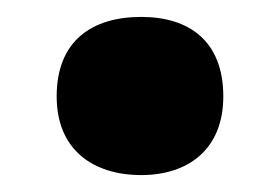

<svg xmlns="http://www.w3.org/2000/svg" viewBox="-20 -195 331 227"><path d="M47 -81C47 -18 90 12 147 12C202 12 244 -18 244 -81C244 -147 203 -175 147 -175C89 -175 47 -147 47 -81Z"/></svg>

Font: Noto Sans Devanagari UI SemiCondensed Black
Style: Regular
Weight: 900
Width: 4
Designer: Jelle Bosma - Monotype Design Team
Foundry: Monotype Imaging Inc.
Version: Version 2.004